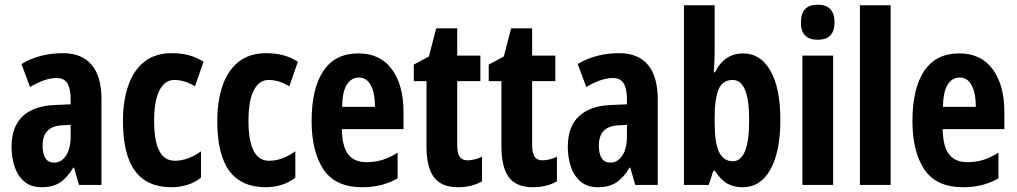

<svg xmlns="http://www.w3.org/2000/svg" viewBox="-20 -782 4300 812"><path d="M246.1 -557.1Q325.7 -557.1 367.4 -508.1Q409.2 -459 409.2 -361.8V0H314L293 -73.2H290Q265.1 -31.2 234.6 -10.7Q204.1 9.8 155.8 9.8Q110.4 9.8 82.3 -14.6Q54.2 -39.1 41.5 -78.1Q28.8 -117.2 28.8 -161.1Q28.8 -246.6 76.2 -290.5Q123.5 -334.5 210.9 -337.9L278.8 -340.8V-362.8Q278.8 -407.7 264.9 -429.9Q251 -452.1 219.2 -452.1Q171.4 -452.1 106.9 -414.1L70.8 -511.2Q147 -557.1 246.1 -557.1ZM278.8 -253.9 242.2 -252Q160.2 -247.6 160.2 -167Q160.2 -94.2 209 -94.2Q239.7 -94.2 259.3 -124Q278.8 -153.8 278.8 -204.1Z M705.1 9.8Q602.1 9.8 551 -59.1Q500 -127.9 500 -271Q500 -354 522 -418.7Q543.9 -483.4 589.8 -520.3Q635.7 -557.1 707 -557.1Q747.6 -557.1 780 -548.1Q812.5 -539.1 840.8 -521L804.7 -417Q760.3 -443.8 716.8 -443.8Q676.8 -443.8 654.3 -399.7Q631.8 -355.5 631.8 -271Q631.8 -102.1 718.8 -102.1Q774.4 -102.1 830.1 -142.1V-30.8Q803.7 -9.8 771.2 0Q738.8 9.8 705.1 9.8Z M1104 9.8Q1001 9.8 950 -59.1Q898.9 -127.9 898.9 -271Q898.9 -354 920.9 -418.7Q942.9 -483.4 988.8 -520.3Q1034.7 -557.1 1106 -557.1Q1146.5 -557.1 1179 -548.1Q1211.4 -539.1 1239.7 -521L1203.6 -417Q1159.2 -443.8 1115.7 -443.8Q1075.7 -443.8 1053.2 -399.7Q1030.8 -355.5 1030.8 -271Q1030.8 -102.1 1117.7 -102.1Q1173.3 -102.1 1229 -142.1V-30.8Q1202.6 -9.8 1170.2 0Q1137.7 9.8 1104 9.8Z M1495.6 -556.2Q1587.9 -556.2 1637.2 -489.3Q1686.5 -422.4 1686.5 -309.1V-235.8H1425.8Q1426.8 -164.1 1452.1 -130.1Q1477.5 -96.2 1529.8 -96.2Q1564.5 -96.2 1595.5 -105.2Q1626.5 -114.3 1661.6 -136.2V-27.8Q1597.7 9.8 1511.7 9.8Q1398.4 9.8 1348.1 -65.4Q1297.9 -140.6 1297.9 -270Q1297.9 -408.2 1347.7 -482.2Q1397.5 -556.2 1495.6 -556.2ZM1498.5 -454.1Q1466.3 -454.1 1447.3 -425Q1428.2 -396 1426.8 -330.1H1565.9Q1565.9 -388.2 1548.3 -421.1Q1530.8 -454.1 1498.5 -454.1Z M1957.5 -104Q1986.3 -104 2018.6 -119.1V-15.1Q1974.1 9.8 1917 9.8Q1846.2 9.8 1814.9 -32.7Q1783.7 -75.2 1783.7 -163.1V-439H1730V-508.8L1793.9 -543L1824.7 -662.1H1913.6V-546.9H2011.7V-439H1913.6V-168Q1913.6 -135.7 1923.6 -119.9Q1933.6 -104 1957.5 -104Z M2274.4 -104Q2303.2 -104 2335.4 -119.1V-15.1Q2291 9.8 2233.9 9.8Q2163.1 9.8 2131.8 -32.7Q2100.6 -75.2 2100.6 -163.1V-439H2046.9V-508.8L2110.8 -543L2141.6 -662.1H2230.5V-546.9H2328.6V-439H2230.5V-168Q2230.5 -135.7 2240.5 -119.9Q2250.5 -104 2274.4 -104Z M2598.6 -557.1Q2678.2 -557.1 2720 -508.1Q2761.7 -459 2761.7 -361.8V0H2666.5L2645.5 -73.2H2642.6Q2617.7 -31.2 2587.2 -10.7Q2556.6 9.8 2508.3 9.8Q2462.9 9.8 2434.8 -14.6Q2406.7 -39.1 2394 -78.1Q2381.3 -117.2 2381.3 -161.1Q2381.3 -246.6 2428.7 -290.5Q2476.1 -334.5 2563.5 -337.9L2631.3 -340.8V-362.8Q2631.3 -407.7 2617.4 -429.9Q2603.5 -452.1 2571.8 -452.1Q2523.9 -452.1 2459.5 -414.1L2423.3 -511.2Q2499.5 -557.1 2598.6 -557.1ZM2631.3 -253.9 2594.7 -252Q2512.7 -247.6 2512.7 -167Q2512.7 -94.2 2561.5 -94.2Q2592.3 -94.2 2611.8 -124Q2631.3 -153.8 2631.3 -204.1Z M3002.4 -759.8V-569.8Q3002.4 -554.2 3001.7 -531Q3001 -507.8 2998.5 -476.1H3003.4Q3024.9 -518.1 3054.9 -537.1Q3085 -556.2 3122.6 -556.2Q3196.8 -556.2 3238.5 -482.4Q3280.3 -408.7 3280.3 -274.9Q3280.3 -141.6 3238.5 -65.9Q3196.8 9.8 3120.6 9.8Q3083.5 9.8 3056.6 -5.1Q3029.8 -20 3003.4 -59.1H2996.6L2977.5 0H2872.6V-759.8ZM3078.6 -443.8Q3035.2 -443.8 3018.8 -403.3Q3002.4 -362.8 3002.4 -289.1V-262.2Q3002.4 -178.2 3021 -139.2Q3039.6 -100.1 3079.6 -100.1Q3113.3 -100.1 3130.9 -143.1Q3148.4 -186 3148.4 -275.9Q3148.4 -443.8 3078.6 -443.8Z M3438.5 -762.2Q3509.3 -762.2 3509.3 -687Q3509.3 -613.8 3438.5 -613.8Q3367.2 -613.8 3367.2 -687Q3367.2 -762.2 3438.5 -762.2ZM3503.4 -546.9V0H3373.5V-546.9Z M3746.6 0H3616.7V-759.8H3746.6Z M4036.6 -556.2Q4128.9 -556.2 4178.2 -489.3Q4227.5 -422.4 4227.5 -309.1V-235.8H3966.8Q3967.8 -164.1 3993.2 -130.1Q4018.6 -96.2 4070.8 -96.2Q4105.5 -96.2 4136.5 -105.2Q4167.5 -114.3 4202.6 -136.2V-27.8Q4138.7 9.8 4052.7 9.8Q3939.5 9.8 3889.2 -65.4Q3838.9 -140.6 3838.9 -270Q3838.9 -408.2 3888.7 -482.2Q3938.5 -556.2 4036.6 -556.2ZM4039.6 -454.1Q4007.3 -454.1 3988.3 -425Q3969.2 -396 3967.8 -330.1H4106.9Q4106.9 -388.2 4089.4 -421.1Q4071.8 -454.1 4039.6 -454.1Z"/></svg>

Font: Open Sans Condensed
Style: Bold
Weight: 700
Width: 3
Designer: Monotype Design Team
Foundry: Monotype Imaging Inc.
Version: Version 3.003; ttfautohint (v1.8.4)